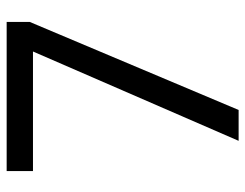

<svg xmlns="http://www.w3.org/2000/svg" viewBox="-102 -652 754 591"><g transform="rotate(-90 275.5 -357.0)"><path d="M412 -633H44V-714H503V-643L232 0H137Z"/></g></svg>

Font: lkannada15
Style: Book
Weight: 400
Designer: Jelle Bosma - Monotype Design Team
Foundry: Monotype Imaging Inc.
Version: Version 2.003